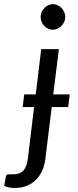

<svg xmlns="http://www.w3.org/2000/svg" viewBox="-104 -750 388 952"><path d="M73 -282 100.5 -506.5H188L160 -282H242L234 -219H152.5L121 37.5Q117.5 68 106 94.2Q94.5 120.5 75.8 140Q57 159.5 30.5 170.8Q4 182 -29.5 182Q-47 182 -59.2 179.5Q-71.5 177 -83.5 172L-74.5 124Q-73 119.5 -70.8 117.2Q-68.5 115 -64.8 114.5Q-61 114 -55.2 114.2Q-49.5 114.5 -41 114.5Q-5.5 114.5 11.5 96.2Q28.5 78 34 37.5L65 -219H8.5L16 -282ZM219.5 -665.5Q219.5 -652.5 214.2 -641.2Q209 -630 200.2 -621.2Q191.5 -612.5 180.5 -607.5Q169.5 -602.5 157.5 -602.5Q145.5 -602.5 134.8 -607.5Q124 -612.5 115.8 -621.2Q107.5 -630 102.5 -641.2Q97.5 -652.5 97.5 -665.5Q97.5 -678.5 102.5 -690Q107.5 -701.5 116 -710.2Q124.5 -719 135.2 -724.2Q146 -729.5 158 -729.5Q170 -729.5 181 -724.5Q192 -719.5 200.8 -710.8Q209.5 -702 214.5 -690.2Q219.5 -678.5 219.5 -665.5Z"/></svg>

Font: Lato
Style: Italic
Weight: 400
Italic angle: -7°
Designer: Lukasz Dziedzic
Foundry: tyPoland Lukasz Dziedzic
Version: Version 2.007; 2014-02-27